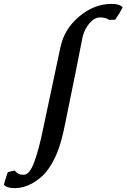

<svg xmlns="http://www.w3.org/2000/svg" viewBox="-228 -722 648 983"><path d="M-5.9 -68.8 81.1 -479Q101.1 -573.7 177.7 -637.9Q254.4 -702.1 344.2 -702.1Q385.3 -702.1 399.9 -684.1Q386.2 -656.2 361.8 -621.1L331.1 -620.1Q313.5 -632.8 285.2 -632.8Q255.9 -632.8 231.2 -604.2Q206.5 -575.7 195.8 -537.1Q166.5 -386.2 106 -90.8Q86.9 6.3 63.5 62.7Q40 119.1 6.8 160.2Q-23.9 195.3 -65.7 218.3Q-107.4 241.2 -153.8 241.2Q-192.4 241.2 -208 224.1Q-203.6 203.6 -188 159.2L-153.8 150.9Q-142.1 163.6 -132.3 168.2Q-122.6 172.9 -106 172.9Q-77.1 172.9 -53 108.6Q-28.8 44.4 -5.9 -68.8Z"/></svg>

Font: Linear Smooth
Style: Bold Italic
Weight: 700
Designer: Philipp H. Poll, Flanker
Foundry: Philipp H. Poll, reworked by Flanker
Version: Version 1.061 | FøM Fix